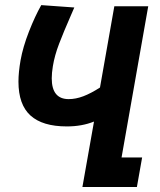

<svg xmlns="http://www.w3.org/2000/svg" viewBox="-20 -750 640 770"><path d="M54 -422.5Q54 -460 62.5 -508.5Q72 -561.5 96.2 -623.5Q120.5 -685.5 145.5 -729.5L278 -720L263.5 -686.5Q235 -621.5 217 -574.5Q199 -527.5 192 -484.5Q187.5 -457.5 187.5 -436Q187.5 -352.5 255.5 -352.5Q284 -352.5 314.2 -364Q344.5 -375.5 381 -399L438.5 -725H574.5L467.5 -118.5H550L529 0H310.5L357 -262.5Q308.5 -243 248 -243Q150.5 -243 102.2 -286.8Q54 -330.5 54 -422.5Z"/></svg>

Font: JuliaMono ExtraBold
Style: Italic
Weight: 800
Italic angle: -9°
Monospace: yes
Designer: cormullion
Foundry: corm
Version: Version 0.057; ttfautohint (v1.8.4)